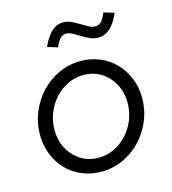

<svg xmlns="http://www.w3.org/2000/svg" viewBox="-107 -793 795 890"><g transform="rotate(-15 290.5 -347.5)"><path d="M39 -229Q39 -286 60.5 -337.5Q82 -389 118.5 -427.5Q155 -466 204.5 -488.5Q254 -511 308 -511Q358 -511 400.5 -493Q443 -475 474 -443Q505 -411 523 -367Q541 -323 541 -272Q541 -215 519.5 -163.5Q498 -112 461.5 -73.5Q425 -35 375.5 -12.5Q326 10 272 10Q222 10 179 -8Q136 -26 105 -58Q74 -90 56.5 -134Q39 -178 39 -229ZM275 -56Q315 -56 350.5 -73Q386 -90 412.5 -119Q439 -148 454.5 -186.5Q470 -225 470 -268Q470 -343 422.5 -394Q375 -445 305 -445Q265 -445 229.5 -428Q194 -411 167.5 -382Q141 -353 125.5 -314.5Q110 -276 110 -233Q110 -158 157 -107Q204 -56 275 -56ZM225 -599 176 -614Q197 -660 221.5 -682.5Q246 -705 277 -705Q298 -705 316.5 -696Q335 -687 352.5 -676.5Q370 -666 386.5 -657Q403 -648 418 -648Q434 -648 445.5 -659.5Q457 -671 470 -701L520 -686Q500 -639 474 -616.5Q448 -594 417 -594Q396 -594 377 -603Q358 -612 341 -622.5Q324 -633 307.5 -642Q291 -651 276 -651Q261 -651 249 -639Q237 -627 225 -599Z"/></g></svg>

Font: Red Hat Display
Style: Italic
Weight: 400
Italic angle: -12°
Designer: Pentagram / MCKL
Foundry: Pentagram / MCKL
Version: Version 1.003; Red Hat Display Italic